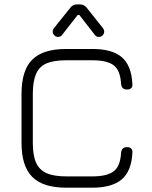

<svg xmlns="http://www.w3.org/2000/svg" viewBox="-20 -872 706 892"><path d="M408.5 0C408.5 0 288.5 0 288.5 0C216 0 163.5 -16.5 130 -50C96.5 -83.5 80 -136 80 -208.5C80 -208.5 80 -208.5 80 -208.5C80 -208.5 80 -436 80 -436C80 -509 96.5 -562 130 -595C163 -628 215.5 -644.5 287.5 -644.5C287.5 -644.5 287.5 -644.5 287.5 -644.5C287.5 -644.5 408.5 -644.5 408.5 -644.5C470 -644.5 515.5 -632 545.5 -606.5C575.5 -581 592 -540 595 -483.5C595 -483.5 595 -483.5 595 -483.5C596 -474.5 594.5 -467.5 590 -463C585.5 -458.5 578.5 -456 570 -456C570 -456 570 -456 570 -456C553.5 -456 544 -465 542.5 -482.5C542.5 -482.5 542.5 -482.5 542.5 -482.5C540 -524 529 -552.5 508.5 -568.5C488 -584 455 -592 408.5 -592C408.5 -592 408.5 -592 408.5 -592C408.5 -592 287.5 -592 287.5 -592C249 -592 218.5 -587 196 -577.5C173.5 -567.5 157 -551 147.5 -528.5C137.5 -505.5 132.5 -474.5 132.5 -436C132.5 -436 132.5 -436 132.5 -436C132.5 -436 132.5 -208.5 132.5 -208.5C132.5 -170 137.5 -139 147.5 -116.5C157.5 -94 174 -77.5 196.5 -67.5C219 -57.5 250 -52.5 288.5 -52.5C288.5 -52.5 288.5 -52.5 288.5 -52.5C288.5 -52.5 408.5 -52.5 408.5 -52.5C455 -52.5 488 -60.5 508.5 -76.5C529 -92 540 -120.5 542.5 -162C542.5 -162 542.5 -162 542.5 -162C544 -179.5 553.5 -188.5 570 -188.5C570 -188.5 570 -188.5 570 -188.5C578.5 -188.5 585.5 -186 590 -181.5C594.5 -176.5 596 -169.5 595 -161C595 -161 595 -161 595 -161C592 -104.5 575.5 -64 545.5 -38.5C515.5 -13 470 0 408.5 0C408.5 0 408.5 0 408.5 0ZM249.5 -700.5C249.5 -700.5 249.5 -700.5 249.5 -700.5C243 -700.5 237 -703 232.5 -708C227.5 -712.5 225 -718.5 225 -725C225 -725 225 -725 225 -725C225 -728.5 225.5 -731.5 226.5 -734C227.5 -736.5 229 -738.5 230.5 -741C230.5 -741 230.5 -741 230.5 -741C230.5 -741 307.5 -837 307.5 -837C315 -846.5 325 -851.5 337 -851.5C337 -851.5 337 -851.5 337 -851.5C337 -851.5 352 -851.5 352 -851.5C364 -851.5 374 -846.5 382 -837C382 -837 382 -837 382 -837C382 -837 458.5 -741 458.5 -741C460 -738.5 461.5 -736.5 462.5 -734C463.5 -731.5 464 -728.5 464 -725C464 -725 464 -725 464 -725C464 -718.5 461.5 -712.5 457 -708C452.5 -703 446.5 -700.5 439.5 -700.5C439.5 -700.5 439.5 -700.5 439.5 -700.5C431 -700.5 425 -703.5 420.5 -710C420.5 -710 420.5 -710 420.5 -710C420.5 -710 348.5 -802.5 348.5 -802.5C348.5 -802.5 341 -802.5 341 -802.5C341 -802.5 268.5 -710 268.5 -710C264 -703.5 257.5 -700.5 249.5 -700.5Z"/></svg>

Font: Jura-Fortis-Regular
Style: Regular
Weight: 500
Designer: Daniel Johnson, Alexei Vanyashin, Mirko Velimirovic
Foundry: Daniel Johnson
Version: ""